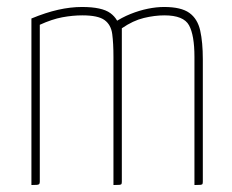

<svg xmlns="http://www.w3.org/2000/svg" viewBox="-20 -530 665 550"><path d="M70 0V-477Q111 -494 146.5 -502Q182 -510 215 -510Q272 -510 296 -492.5Q320 -475 324.5 -443.5Q329 -412 329 -368V-10Q329 -5 328 -3Q327 -1 322 -0.5Q317 0 305 0V-367Q305 -406 301.5 -432.5Q298 -459 279.5 -472.5Q261 -486 216 -486Q188 -486 158.5 -480.5Q129 -475 94 -459V-10Q94 -5 92.5 -3Q91 -1 86 -0.5Q81 0 70 0ZM305 0V-464Q329 -480 354 -490Q379 -500 403.5 -505Q428 -510 450 -510Q499 -510 522.5 -493Q546 -476 553.5 -442.5Q561 -409 561 -360V-10Q561 -5 560 -3Q559 -1 554 -0.5Q549 0 537 0V-367Q537 -429 521.5 -457.5Q506 -486 451 -486Q423 -486 392 -478.5Q361 -471 329 -449V-10Q329 -5 327.5 -3Q326 -1 321 -0.5Q316 0 305 0Z"/></svg>

Font: Yanone Kaffeesatz ExtraLight ExtraLight
Style: Regular
Weight: 250
Version: Version 2.003